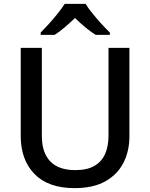

<svg xmlns="http://www.w3.org/2000/svg" viewBox="-20 -961 776 991"><path d="M648 -258Q648 -181 617 -120.5Q586 -60 523.5 -25Q461 10 365 10Q229 10 158 -63Q87 -136 87 -259V-714H196V-259Q196 -174 239 -128.5Q282 -83 369 -83Q430 -83 467.5 -105Q505 -127 522.5 -166.5Q540 -206 540 -260V-714H648ZM422 -941Q435 -919 457.5 -891.5Q480 -864 504 -837.5Q528 -811 547 -793V-781H474Q448 -797 421 -819.5Q394 -842 367 -868Q340 -842 314 -820Q288 -798 262 -781H190V-793Q209 -812 232.5 -838Q256 -864 278 -891.5Q300 -919 314 -941Z"/></svg>

Font: Noto Sans Khmer Medium
Style: Regular
Weight: 500
Version: Version 2.003